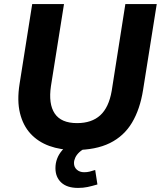

<svg xmlns="http://www.w3.org/2000/svg" viewBox="-20 -725 789 942"><path d="M346 11Q277 11 222 -9Q167 -29 130 -69Q93 -109 78 -170Q63 -231 76 -313L138 -705H294L230 -303Q217 -215 248.5 -168Q280 -121 358 -121Q430 -121 472 -159.5Q514 -198 528 -279L595 -705H749L682 -284Q667 -189 627.5 -123Q588 -57 519 -23Q450 11 346 11ZM363 197Q309 197 280.5 170.5Q252 144 252 100Q252 51 285 12.5Q318 -26 368 -45L406 0Q384 8 370 21Q356 34 349.5 48Q343 62 343 75Q343 95 357 107.5Q371 120 393 120Q407 120 419.5 117Q432 114 447 109L458 180Q431 188 409.5 192.5Q388 197 363 197Z"/></svg>

Font: Nunito Sans 12pt ExtraBold
Style: Italic
Weight: 800
Italic angle: -9°
Designer: Vernon Adams
Foundry: Vernon Adams
Version: Version 3.101;gftools[0.9.27]